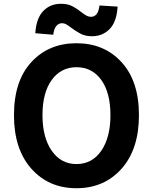

<svg xmlns="http://www.w3.org/2000/svg" viewBox="-20 -983 810 1017"><path d="M385 14Q238 14 146 -89.5Q54 -193 54 -373Q54 -554 146 -654Q238 -754 385 -754Q532 -754 624 -653.5Q716 -553 716 -373Q716 -193 624 -89.5Q532 14 385 14ZM385 -114Q468 -114 516.5 -184.5Q565 -255 565 -373Q565 -492 516.5 -559.5Q468 -627 385 -627Q303 -627 254 -559.5Q205 -492 205 -373Q205 -255 254 -184.5Q303 -114 385 -114ZM467 -791Q431 -791 405.5 -805Q380 -819 360 -834Q346 -845 333.5 -852.5Q321 -860 308 -860Q291 -860 278.5 -845.5Q266 -831 262 -799L167 -807Q172 -886 209 -924.5Q246 -963 303 -963Q339 -963 364.5 -949.5Q390 -936 409 -920Q423 -909 436 -901.5Q449 -894 462 -894Q480 -894 491.5 -908Q503 -922 507 -954L603 -948Q598 -867 560.5 -829Q523 -791 467 -791Z"/></svg>

Font: Source Han Sans CN Bold
Style: Bold
Weight: 700
Designer: Ryoko NISHIZUKA 西塚涼子 (kana & ideographs); Paul D. Hunt (Latin, Greek & Cyrillic); Wenlong ZHANG 张文龙 (bopomofo); Sandoll 
Foundry: Adobe Systems Incorporated
Version: Version 1.00;May 30, 2023;FontCreator 11.5.0.2422 32-bit